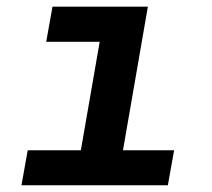

<svg xmlns="http://www.w3.org/2000/svg" viewBox="-20 -548 627 568"><path d="M135.3 -528.3 116.7 -424.3H274.9L219.2 -103.5H62L43.5 0H476.6L495.1 -103.5H343.8L417.5 -528.3Z"/></svg>

Font: Roboto Mono SemiBold
Style: Italic
Weight: 600
Italic angle: -10°
Monospace: yes
Designer: Google
Version: Version 3.000